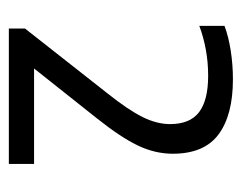

<svg xmlns="http://www.w3.org/2000/svg" viewBox="-76 -778 546 434"><g transform="rotate(90 197.0 -561.0)"><path d="M44.5 -308V-344.5L191.5 -531.5Q228.5 -578 244.5 -610.2Q260.5 -642.5 260.5 -672.5Q260.5 -717.5 233.5 -738Q206.5 -758.5 151.5 -758.5Q120.5 -758.5 92 -753.2Q63.5 -748 38.5 -738.5V-795.5Q62.5 -804.5 94.2 -809.5Q126 -814.5 159.5 -814.5Q240 -814.5 283.8 -782Q327.5 -749.5 327.5 -678.5Q327.5 -638.5 309 -599.8Q290.5 -561 247.5 -507L120.5 -347L117.5 -365H350.5V-308Z"/></g></svg>

Font: Encode Sans SC Condensed Thin
Style: Regular
Weight: 400
Version: Version 3.002